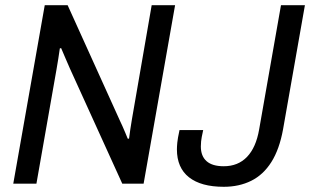

<svg xmlns="http://www.w3.org/2000/svg" viewBox="-20 -706 1192 738"><path d="M31 0 152 -686H240L441 -242Q445 -234 450.5 -221.5Q456 -209 461.5 -196Q467 -183 471 -173H476Q478 -189 481 -209.5Q484 -230 487 -247L563 -686H653L532 0H450L249 -442Q243 -456 232.5 -480Q222 -504 215 -521L210 -520Q208 -504 204 -480Q200 -456 197 -438L120 0ZM840 12Q753 12 706.5 -24.5Q660 -61 660 -132Q660 -142 661.5 -158Q663 -174 670 -206H761Q754 -175 753 -162.5Q752 -150 752 -143Q752 -106 774 -86.5Q796 -67 840 -67Q895 -67 929.5 -103Q964 -139 976 -208L1060 -686H1152L1068 -209Q1054 -132 1023 -83Q992 -34 945.5 -11Q899 12 840 12Z"/></svg>

Font: Archivo SemiCondensed
Style: Italic
Weight: 400
Width: 4
Italic angle: -10°
Designer: Hector Gatti
Foundry: Omnibus-Type
Version: Version 2.001